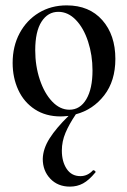

<svg xmlns="http://www.w3.org/2000/svg" viewBox="-20 -419 474 714"><path d="M409 -200Q409 -118 367.5 -64.5Q326 -11 262 6Q237 43 223.5 75Q210 107 210 141Q210 182 228 209Q246 236 279 236Q306 236 326 214H327Q331 214 334 217.5Q337 221 334 223Q311 251 289 263Q267 275 240 275Q195 275 167 245.5Q139 216 139 172Q140 134 164.5 95.5Q189 57 235 12Q215 14 206 14Q150 14 109.5 -12.5Q69 -39 48 -84.5Q27 -130 27 -185Q27 -247 53 -295.5Q79 -344 124.5 -371.5Q170 -399 228 -399Q312 -399 360.5 -344Q409 -289 409 -200ZM197 -375Q158 -375 134.5 -338.5Q111 -302 111 -232Q111 -174 128 -123Q145 -72 174 -41.5Q203 -11 238 -11Q278 -11 301 -50Q324 -89 324 -157Q324 -214 307.5 -264.5Q291 -315 262 -345Q233 -375 197 -375Z"/></svg>

Font: Cormorant Upright SemiBold
Style: Regular
Weight: 600
Designer: Christian Thalmann (Catharsis Fonts)
Foundry: Catharsis Fonts
Version: Version 3.302